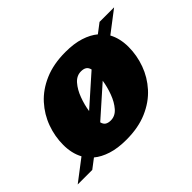

<svg xmlns="http://www.w3.org/2000/svg" viewBox="-155 -764 1007 1007"><g transform="rotate(-45 348.0 -261.0)"><path d="M397.5 -537Q461 -537 507 -522.2Q553 -507.5 583.5 -482L636 -522H744L625.5 -431.5Q638.5 -407.5 644.8 -379.8Q651 -352 651 -322Q651 -259 629.2 -199Q607.5 -139 564 -90.8Q520.5 -42.5 454.2 -13.8Q388 15 298.5 15Q235 15 189 0.2Q143 -14.5 112.5 -40L60 0H-48L70.5 -90.5Q57.5 -114.5 51.2 -142.2Q45 -170 45 -200Q45 -263 66.8 -323Q88.5 -383 132 -431.2Q175.5 -479.5 242 -508.2Q308.5 -537 397.5 -537ZM383.5 -407.5Q351 -407.5 327 -380Q303 -352.5 287.8 -311.5Q272.5 -270.5 266.5 -230L430 -375Q425.5 -393 414 -400.2Q402.5 -407.5 383.5 -407.5ZM312.5 -114.5Q345 -114.5 369 -142Q393 -169.5 408.2 -210.5Q423.5 -251.5 429.5 -292L266 -147Q270.5 -129 282 -121.8Q293.5 -114.5 312.5 -114.5Z"/></g></svg>

Font: Newsreader Caption ExtraBold
Style: Italic
Weight: 800
Italic angle: -17°
Designer: Hugues Gentile
Foundry: Production Type
Version: Version 1.001